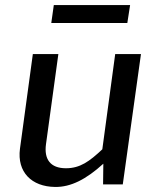

<svg xmlns="http://www.w3.org/2000/svg" viewBox="-20 -731 611 760"><path d="M495 -711H193L183 -640H484ZM198 9C260 10 321 -21 389 -83L388 -1H466L538 -517H436L385 -140C334 -92 297 -65 241 -65C179 -65 154 -101 162 -160L211 -517H110L59 -142C47 -50 105 8 198 9Z"/></svg>

Font: United Sans Medium
Style: Italic
Weight: 500
Italic angle: -8°
Designer: Pablo Impallari, Rodrigo Fuenzalida (Modified by Dan O. Williams)
Version: Version 1.000;PS 001.000;hotconv 1.0.88;makeotf.lib2.5.64775